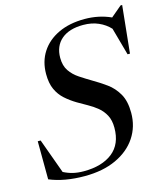

<svg xmlns="http://www.w3.org/2000/svg" viewBox="-112 -832 814 932"><g transform="rotate(-15 294.5 -366.0)"><path d="M496 -228Q496 -158.5 460 -104.5Q424 -50.5 357.5 -19.8Q291 11 199.5 11Q97 11 23 -20L22 -211.5H36.5L100 -36.5Q122 -25 146.2 -19Q170.5 -13 201 -13Q292.5 -13 345.5 -54.8Q398.5 -96.5 398.5 -179Q398.5 -216.5 384.8 -242.2Q371 -268 349.2 -285.8Q327.5 -303.5 302.2 -317.5Q277 -331.5 254 -345Q223 -363.5 198.5 -385.5Q174 -407.5 159.8 -438.5Q145.5 -469.5 145.5 -516Q145.5 -578.5 176 -625.8Q206.5 -673 262.5 -699.5Q318.5 -726 394.5 -726Q466 -726 526.5 -698.5L581 -744.5H589L564.5 -506.5H552.5L514 -645Q490.5 -670.5 456.8 -685.2Q423 -700 380.5 -700Q310 -700 271 -666.8Q232 -633.5 232 -574Q232 -534.5 249.8 -508.5Q267.5 -482.5 296 -463.8Q324.5 -445 356.5 -426Q388.5 -407.5 420.8 -384.2Q453 -361 474.5 -324Q496 -287 496 -228Z"/></g></svg>

Font: Newsreader 72pt Medium
Style: Italic
Weight: 500
Italic angle: -17°
Designer: Hugues Gentile
Foundry: Production Type
Version: Version 1.003; ttfautohint (v1.8.3)